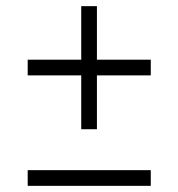

<svg xmlns="http://www.w3.org/2000/svg" viewBox="-20 -604 580 624"><path d="M244 -184V-359H70V-410H244V-584H295V-410H470V-359H295V-184ZM70 0V-51H470V0Z"/></svg>

Font: Saira Thin Light
Style: Regular
Weight: 300
Version: Version 1.101